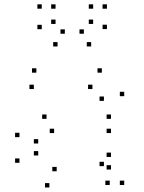

<svg xmlns="http://www.w3.org/2000/svg" viewBox="-20 -836 660 878"><path d="M548 10V-10H528V10ZM548 -396.2V-416.2H528V-396.2ZM445.8 -503.7V-523.7H425.8V-503.7ZM146.3 -503.7V-523.7H126.3V-503.7ZM134.7 -428.8V-448.8H114.7V-428.8ZM402.7 -428.8V-448.8H382.7V-428.8ZM455.2 -374.7V-394.7H435.2V-374.7ZM455.2 -76.2V-96.2H435.2V-76.2ZM481.8 10V-10H461.8V10ZM487.5 -60.7V-80.7H467.5V-60.7ZM487.5 -118.2V-138.2H467.5V-118.2ZM239.2 -52.8V-72.8H219.2V-52.8ZM154.8 -125V-145H134.8V-125ZM154.8 -179.8V-199.8H134.8V-179.8ZM227.5 -227.5V-247.5H207.5V-227.5ZM487.5 -227.5V-247.5H467.5V-227.5ZM487.5 -292.5V-312.5H467.5V-292.5ZM192.8 -292.5V-312.5H172.8V-292.5ZM69 -208.8V-228.8H49V-208.8ZM69 -91.5V-111.5H49V-91.5ZM205.8 21.3V1.3H185.8V21.3ZM396.8 -623.5V-643.5H376.8V-623.5ZM469 -703V-723H449V-703ZM469 -796.2V-816.2H449V-796.2ZM406 -796.2V-816.2H386V-796.2ZM406 -726.5V-746.5H386V-726.5ZM363.5 -681.7V-701.7H343.5V-681.7ZM276.5 -681.7V-701.7H256.5V-681.7ZM234 -726.5V-746.5H214V-726.5ZM234 -796.2V-816.2H214V-796.2ZM171 -796.2V-816.2H151V-796.2ZM171 -702.5V-722.5H151V-702.5ZM243.2 -623.5V-643.5H223.2V-623.5Z"/></svg>

Font: Monaspace Krypton Dots Var
Style: Regular
Weight: 400
Designer: Riley Cran and the Lettermatic Team
Version: Version 1.100 (Monaspace Krypton Dots)